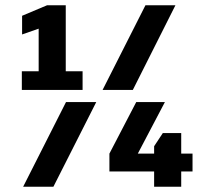

<svg xmlns="http://www.w3.org/2000/svg" viewBox="-20 -710 770 730"><path d="M63 -368V-439H127V-601L64 -579V-650L159 -690H230V-439H294V-368ZM68 0 231 -322H346L183 0ZM370 -368 533 -690H647L485 -368ZM396 -58V-126L498 -322H607L504 -126H712V-58ZM566 0V-154L599 -204H669V0Z"/></svg>

Font: Mozilla Headline ExtraLight
Style: Regular
Weight: 200
Designer: Studio DRAMA
Foundry: Studio DRAMA
Version: Version 1.000